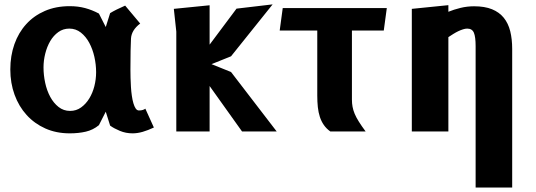

<svg xmlns="http://www.w3.org/2000/svg" viewBox="-20 -586 2390 856"><path d="M408.5 -264Q408.5 -298 400.8 -332.5Q393 -367 378 -395Q363 -423 340.5 -440.8Q318 -458.5 289 -458.5Q261.5 -458.5 240 -443Q218.5 -427.5 204 -402.8Q189.5 -378 181.8 -347.2Q174 -316.5 174 -285.5Q174 -251 181.5 -216.5Q189 -182 204 -154.2Q219 -126.5 241.2 -109Q263.5 -91.5 292.5 -91.5Q320 -91.5 341.5 -107Q363 -122.5 378 -147Q393 -171.5 400.8 -202.2Q408.5 -233 408.5 -264ZM451.5 -88 421 -28Q395 -6.5 362.5 1Q330 8.5 291 8.5Q231 8.5 182.2 -13.2Q133.5 -35 98.8 -73.2Q64 -111.5 45 -163.5Q26 -215.5 26 -276.5Q26 -337 44.2 -388.8Q62.5 -440.5 96.8 -478.2Q131 -516 180 -537.2Q229 -558.5 291 -558.5Q328 -558.5 359.5 -550Q391 -541.5 421 -525.5L451.5 -465.5L471 -527.5Q484 -535.5 500.8 -543.8Q517.5 -552 538 -561L605 -481Q566.5 -452 564 -414.5Q563 -393.5 562.2 -359.5Q561.5 -325.5 561.5 -276Q561.5 -259 562 -238.8Q562.5 -218.5 563.8 -198.2Q565 -178 567.8 -159Q570.5 -140 574.8 -125.5Q579 -111 585 -102.2Q591 -93.5 599.5 -93.5Q610 -93.5 617.2 -96Q624.5 -98.5 628 -101.5L666 -17.5Q639.5 -5 616 1.8Q592.5 8.5 571 8.5Q541 8.5 514.5 -2.5Q488 -13.5 471 -26Z M766 0V-445L755 -546.5L914.5 -562.5V-387L1034.5 -547.5L1195.5 -566.5L1010 -335L923 -300L1010 -265L1213.5 0H1059L914.5 -202.5V0Z M1549 -450V-142Q1549 -125 1551.8 -110Q1554.5 -95 1561.2 -78.8Q1568 -62.5 1579.8 -43.8Q1591.5 -25 1610 0H1452.5Q1435 -12.5 1423.8 -28.8Q1412.5 -45 1406 -65Q1399.5 -85 1397 -108.5Q1394.5 -132 1394.5 -160V-450H1227L1240.5 -550H1704.5L1691 -450Z M1979 0H1816V-546.5L1979 -563V-533.5Q2003.5 -543.5 2033 -550.8Q2062.5 -558 2093.5 -558Q2141 -558 2173.5 -544.8Q2206 -531.5 2226 -506.8Q2246 -482 2254.8 -446.8Q2263.5 -411.5 2263.5 -368V250H2100.5V-380.5Q2100.5 -421.5 2092.8 -440Q2085 -458.5 2063 -458.5Q2054.5 -458.5 2044.2 -455.2Q2034 -452 2023 -446.8Q2012 -441.5 2000.8 -434.5Q1989.5 -427.5 1979 -420.5Z"/></svg>

Font: B612
Style: Bold
Weight: 700
Designer: Nicolas Chauveau, Thomas Paillot, Jonathan Favre-Lamarine, Jean-Luc Vinot
Foundry: AIRBUS
Version: Version 1.008